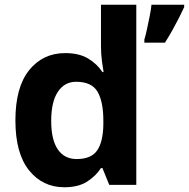

<svg xmlns="http://www.w3.org/2000/svg" viewBox="-20 -780 797 810"><path d="M251 10Q160 10 102.5 -61.5Q45 -133 45 -272Q45 -412 103 -484Q161 -556 255 -556Q314 -556 352 -533Q390 -510 412 -476H417Q414 -492 410 -522.5Q406 -553 406 -585V-760H555V0H441L412 -71H406Q384 -37 347 -13.5Q310 10 251 10ZM303 -109Q365 -109 390 -145.5Q415 -182 416 -255V-271Q416 -351 391.5 -393Q367 -435 301 -435Q252 -435 224 -392.5Q196 -350 196 -270Q196 -190 224 -149.5Q252 -109 303 -109ZM757 -750Q747 -728 734.5 -703.5Q722 -679 707.5 -653Q693 -627 676 -600H589V-613Q595 -633 600.5 -659Q606 -685 611.5 -712Q617 -739 619 -760H757Z"/></svg>

Font: Noto Sans New Tai Lue
Style: Regular
Weight: 400
Designer: Monotype Design Team
Foundry: Monotype Imaging Inc.
Version: Version 2.003